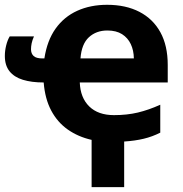

<svg xmlns="http://www.w3.org/2000/svg" viewBox="-20 -576 755 792"><path d="M357.9 1Q302.2 -11.7 259.5 -41.7Q216.8 -71.8 191.2 -120.1Q165.5 -168.5 160.2 -235.8Q110.4 -235.8 74.5 -246.8Q38.6 -257.8 19.3 -282Q0 -306.2 0 -345.2Q0 -366.7 5.4 -388.4Q10.7 -410.2 20 -425.8H120.1Q113.3 -410.6 110.6 -397.5Q107.9 -384.3 107.9 -373Q107.9 -355 118.7 -345Q129.4 -335 154.8 -335H163.1Q174.3 -408.7 209.2 -457.8Q244.1 -506.8 298.6 -531.5Q353 -556.2 421.9 -556.2Q499 -556.2 555.2 -527.1Q611.3 -498 641.6 -442.9Q671.9 -387.7 671.9 -308.1V-235.8H309.1Q311.5 -172.9 348.1 -137Q384.8 -101.1 450.2 -101.1Q503.9 -101.1 548.8 -111.8Q593.8 -122.6 641.1 -144V-28.8Q608.4 -12.2 572.8 -3.7Q537.1 4.9 492.2 7.8V195.8H357.9ZM422.9 -450.2Q377 -450.2 346.7 -422.4Q316.4 -394.5 312 -335H532.2Q531.7 -368.2 519.5 -394Q507.3 -419.9 483.4 -435.1Q459.5 -450.2 422.9 -450.2Z"/></svg>

Font: Wonky
Style: Regular
Weight: 400
Designer: Monotype Design Team
Foundry: Monotype Imaging Inc.
Version: Version 3.000